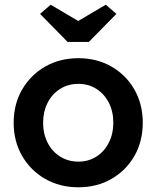

<svg xmlns="http://www.w3.org/2000/svg" viewBox="-20 -785 664 815"><path d="M313 10Q234 10 172 -25.5Q110 -61 74 -123Q38 -185 38 -264Q38 -343 74 -405Q110 -467 172 -502.5Q234 -538 313 -538Q391 -538 453 -502.5Q515 -467 550.5 -405Q586 -343 586 -264Q586 -185 550.5 -123Q515 -61 453 -25.5Q391 10 313 10ZM313 -99Q356 -99 389.5 -120.5Q423 -142 442 -179.5Q461 -217 461 -264Q461 -312 442 -349Q423 -386 389.5 -407.5Q356 -429 313 -429Q269 -429 235 -407.5Q201 -386 182 -348.5Q163 -311 163 -264Q163 -217 182 -179.5Q201 -142 235 -120.5Q269 -99 313 -99ZM267 -607 150 -726 195 -765 312 -696 429 -765 474 -726 357 -607Z"/></svg>

Font: Lexend Deca Medium
Style: Regular
Weight: 500
Designer: Bonnie Shaver-Troup, Thomas Jockin
Foundry: Lexend
Version: Version 1.008; ttfautohint (v1.8.4.7-5d5b)